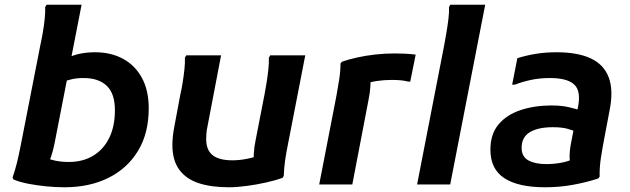

<svg xmlns="http://www.w3.org/2000/svg" viewBox="-20 -780 2664 812"><path d="M253 12Q215 12 175 8Q135 4 99 -3Q63 -10 37 -21L33 -29Q44 -60 52 -93Q60 -126 67 -162L151 -591Q156 -613 161 -642Q166 -671 169 -700Q172 -729 171 -750L177 -760H325L210 -170Q204 -141 196 -117.5Q188 -94 181 -79L173 -113Q188 -106 214 -100.5Q240 -95 271 -95Q330 -95 374 -121.5Q418 -148 442 -197Q466 -246 466 -314Q466 -384 431.5 -417Q397 -450 334 -450Q305 -450 284 -445Q263 -440 249 -435L265 -535Q290 -547 319 -553Q348 -559 382 -559Q449 -559 500 -531.5Q551 -504 580 -451Q609 -398 609 -322Q609 -216 563.5 -141.5Q518 -67 438 -27.5Q358 12 253 12Z M709 -168Q709 -184 711 -203Q713 -222 717 -243L743 -382Q748 -403 752.5 -431Q757 -459 760 -487Q763 -515 762 -536L768 -546H915L857 -243Q854 -229 853 -216Q852 -203 852 -192Q852 -145 879.5 -123.5Q907 -102 963 -102Q993 -102 1025.5 -108.5Q1058 -115 1084 -126L1053 -84Q1052 -105 1053.5 -132Q1055 -159 1061 -187L1099 -382Q1103 -403 1107.5 -431Q1112 -459 1115 -487Q1118 -515 1117 -536L1123 -546H1271L1198 -171Q1191 -138 1186 -103Q1181 -68 1180 -36L1175 -28Q1145 -17 1104.5 -8Q1064 1 1022.5 6.5Q981 12 947 12Q873 12 820 -5.5Q767 -23 738 -62.5Q709 -102 709 -168Z M1403 -376Q1409 -409 1414.5 -444Q1420 -479 1420 -511L1426 -519Q1455 -529 1491 -537Q1527 -545 1567.5 -549.5Q1608 -554 1649 -554Q1668 -554 1692.5 -553Q1717 -552 1738 -549L1715 -435H1706Q1691 -439 1674 -440.5Q1657 -442 1639 -442Q1604 -442 1574 -437.5Q1544 -433 1522 -424L1547 -465Q1548 -443 1546.5 -416Q1545 -389 1539 -360L1470 0H1330Z M1744 0 1859 -591Q1863 -613 1868 -642Q1873 -671 1876.5 -700Q1880 -729 1879 -750L1884 -760H2032L1884 0Z M2285 12Q2172 12 2113 -26.5Q2054 -65 2054 -147Q2054 -213 2088.5 -254Q2123 -295 2182 -314.5Q2241 -334 2312 -334Q2355 -334 2386.5 -326.5Q2418 -319 2432 -314L2422 -220Q2401 -230 2377.5 -236Q2354 -242 2318 -242Q2256 -242 2221 -221Q2186 -200 2186 -155Q2186 -117 2215 -101.5Q2244 -86 2290 -86Q2322 -86 2352 -91.5Q2382 -97 2406 -108L2397 -69Q2391 -84 2389.5 -102.5Q2388 -121 2390 -141.5Q2392 -162 2396 -180L2423 -320Q2439 -392 2410 -421Q2381 -450 2306 -450Q2261 -450 2223 -441.5Q2185 -433 2158 -422H2146L2168 -534Q2207 -546 2247 -552.5Q2287 -559 2334 -559Q2423 -559 2478.5 -533Q2534 -507 2554.5 -452.5Q2575 -398 2558 -313L2536 -197Q2528 -155 2521.5 -113.5Q2515 -72 2516 -33L2510 -25Q2457 -8 2401 2Q2345 12 2285 12Z"/></svg>

Font: Kufam SemiBold
Style: Italic
Weight: 600
Italic angle: -11°
Designer: Artur Schmal
Foundry: Original Type
Version: Version 1.301; ttfautohint (v1.8.3)